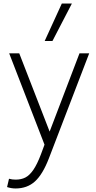

<svg xmlns="http://www.w3.org/2000/svg" viewBox="-20 -822 545 1087"><path d="M20 0ZM485 -520 257 74Q222 165 178 205Q134 245 68 245Q44 245 20 237L31 190Q49 195 68 195Q100 195 123.5 183Q147 171 168.5 140Q190 109 212 51L232 -3L32 -520H89L261 -77L430 -520ZM330 -802H387L277 -590H233Z"/></svg>

Font: Martel Sans ExtraLight
Style: Regular
Weight: 275
Designer: Dan Reynolds and Mathieu Réguer
Foundry: Dan Reynolds and Mathieu Réguer
Version: Version 1.002; ttfautohint (v1.1) -l 5 -r 5 -G 72 -x 0 -D la